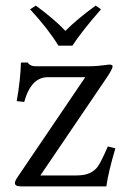

<svg xmlns="http://www.w3.org/2000/svg" viewBox="-20 -665 452 685"><path d="M188.5 -502Q151.4 -562.5 87.4 -631.8L107.9 -645Q174.3 -596.2 213.4 -554.7Q253.9 -596.2 321.3 -645L340.3 -631.8Q270 -551.3 238.3 -502ZM106.4 -428.7H301.8Q314.9 -428.7 330.8 -430.2Q346.7 -431.6 357.4 -433.1Q368.2 -434.6 368.7 -434.6Q381.8 -434.6 381.8 -428.7Q381.8 -418.9 359.9 -386.7L124 -39.1H253.4Q281.7 -39.1 299.8 -47.4Q317.9 -55.7 328.4 -70.3Q338.9 -85 352.1 -114.3L364.7 -142.6L391.6 -135.7Q366.7 -52.2 359.4 0H55.7Q33.2 0 33.2 -11.7Q33.2 -19 42 -32.2L284.2 -389.6H150.4Q90.8 -389.6 66.4 -301.3L39.6 -304.2Q53.2 -380.9 54.7 -441.9H79.6Q81.1 -437 88.4 -432.9Q95.7 -428.7 106.4 -428.7Z"/></svg>

Font: Libertinage
Style: l
Weight: 400
Designer: OSP
Foundry: OSP
Version: Version 1.0; 2008; OFL relea